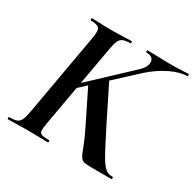

<svg xmlns="http://www.w3.org/2000/svg" viewBox="-139 -776 940 926"><g transform="rotate(30 330.5 -312.5)"><path d="M13 0Q10 0 10 -6Q10 -12 13 -12Q40 -12 54 -17Q68 -22 75.5 -37Q83 -52 88 -81L170 -544Q178 -587 168 -600Q158 -613 120 -613Q118 -613 118 -619Q118 -625 120 -625Q143 -625 170.5 -623.5Q198 -622 229 -622Q261 -622 290.5 -623.5Q320 -625 342 -625Q344 -625 344 -619Q344 -613 342 -613Q315 -613 301 -607Q287 -601 280 -586Q273 -571 268 -542L186 -81Q181 -52 180.5 -37Q180 -22 192 -17Q204 -12 235 -12Q238 -12 238 -6Q238 0 235 0Q210 0 185 -1Q160 -2 122 -2Q91 -2 63 -1Q35 0 13 0ZM495 0Q464 0 448 -1.5Q432 -3 423.5 -10Q415 -17 408 -33.5Q401 -50 389 -80.5Q377 -111 353 -160L263 -342L340 -411L437 -216Q472 -147 493.5 -106Q515 -65 530 -45Q545 -25 558 -18.5Q571 -12 589 -12Q592 -12 592 -6Q592 0 589 0Q552 0 529 0Q506 0 495 0ZM160 -262 439 -524Q474 -556 471.5 -584.5Q469 -613 430 -613Q428 -613 428 -619Q428 -625 430 -625Q450 -625 488 -623.5Q526 -622 560 -622Q596 -622 617.5 -623.5Q639 -625 658 -625Q661 -625 661 -619Q661 -613 658 -613Q619 -613 566.5 -588Q514 -563 464 -518L185 -260Z"/></g></svg>

Font: Cormorant Light
Style: Italic
Weight: 300
Italic angle: -10°
Designer: Christian Thalmann (Catharsis Fonts)
Foundry: Catharsis Fonts
Version: Version 4.000